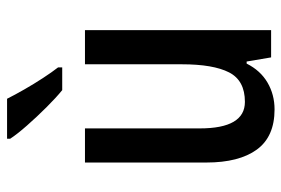

<svg xmlns="http://www.w3.org/2000/svg" viewBox="-150 -656 816 557"><g transform="rotate(-90 258.5 -378.0)"><path d="M449 -540V0H370L358 -71H352Q332 -31 297 -10.5Q262 10 219 10Q140 10 102.5 -41.5Q65 -93 65 -188V-540H164V-207Q164 -76 241 -76Q303 -76 326.5 -122Q350 -168 350 -259V-540ZM250 -766Q261 -744 277 -716Q293 -688 310 -662Q327 -636 341 -618V-606H275Q254 -623 226 -651Q198 -679 172.5 -708Q147 -737 134 -757V-766Z"/></g></svg>

Font: Noto Sans Georgian Condensed Medium
Style: Regular
Weight: 500
Width: 3
Designer: Monotype Design Team, Akaki Razmadze
Foundry: Google LLC
Version: Version 2.005; ttfautohint (v1.8.4.7-5d5b)